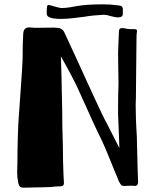

<svg xmlns="http://www.w3.org/2000/svg" viewBox="-20 -851 716 883"><path d="M333 -823Q378 -831 452 -831Q491 -831 516 -827Q536 -826 540.5 -821Q545 -816 545 -810.5Q545 -805 545 -802V-787Q545 -771 522 -771Q515 -771 506 -773Q497 -775 493 -776Q472 -783 456 -783Q434 -782 414 -780Q394 -778 387 -777Q366 -773 351 -772Q330 -770 319 -768Q285 -764 261 -764Q195 -764 195 -787V-800Q195 -816 197 -823Q198 -828 204 -828Q208 -828 226 -822.5Q244 -817 261 -814Q284 -814 305 -818Q326 -822 333 -823ZM226 -724Q248 -724 258.5 -719.5Q269 -715 275 -704Q285 -683 300 -650L337 -570L384 -467Q397 -439 418 -393Q439 -347 448 -329Q465 -294 470 -286L498 -231L529 -170L527 -228L523 -326V-356Q523 -411 525 -467Q525 -509 524 -535L523 -611L527 -707Q527 -722 542 -722Q547 -722 562 -719Q571 -717 581 -717Q591 -717 597 -717Q605 -717 607.5 -715Q610 -713 610 -708Q610 -704 609 -699Q608 -694 608 -688L607 -602L605 -400L604 -371Q604 -337 605 -309Q606 -281 607 -263Q610 -220 610 -191Q610 -195 613 -72L615 -16V-14Q615 6 596 4Q593 3 584 3L555 4H549Q542 4 538.5 1Q535 -2 527 -16Q524 -23 519 -36Q514 -49 507 -65Q464 -173 445 -212Q423 -254 334 -453Q314 -494 289 -540L260 -592L263 -497L264 -438Q266 -372 266 -351Q266 -269 269 -186L270 -108Q270 -87 272 -47L274 -12V-10Q274 0 269 3Q264 6 255 6L233 7Q212 10 188 10Q160 10 142 11L91 12Q76 12 71 6.5Q66 1 65 -6Q64 -13 63 -16Q59 -34 59 -60Q59 -84 60 -101Q60 -153 62 -222.5Q64 -292 67 -322L72 -393Q84 -559 84 -580Q84 -659 87 -698Q89 -725 115 -725Q123 -725 130 -724Q137 -723 141 -723Z"/></svg>

Font: Barrio
Style: Regular
Weight: 400
Designer: Pablo Cosgaya & Sergio Jimenez
Foundry: Pablo Cosgaya & Sergio Jimenez
Version: Version 1.005